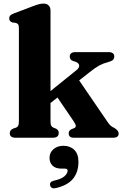

<svg xmlns="http://www.w3.org/2000/svg" viewBox="-20 -769 682 1072"><path d="M66.5 0Q34.5 0 34.5 -25.5Q34.5 -43 54.5 -51.5L70 -56.5Q78 -60 81.8 -67.5Q85.5 -75 85.5 -93V-612Q85.5 -626.5 81.5 -632.5Q77.5 -638.5 68.5 -641L50 -643.5Q31.5 -648.5 31.5 -666Q31.5 -676.5 37.2 -682.5Q43 -688.5 58.5 -694.5L160 -733Q182.5 -741.5 196.2 -745.2Q210 -749 223 -749Q242 -749 252 -738.2Q262 -727.5 262 -710.5V-260.5L406.5 -377Q423.5 -390.5 422 -403.8Q420.5 -417 402 -424L386.5 -429Q369.5 -435.5 369.5 -452.5Q369.5 -478 401 -478H586Q618 -478 618 -453.5Q618 -442.5 611 -435Q604 -427.5 581.5 -421.5Q555.5 -415 534 -403.2Q512.5 -391.5 480.5 -366L422 -320L581 -87.5Q591 -73 598.8 -66.5Q606.5 -60 619.5 -54Q642.5 -40 642.5 -23.5Q642.5 0 611.5 0H392Q363.5 0 363.5 -25Q363.5 -40 379 -47.5L391.5 -52.5Q402.5 -56.5 403.2 -64.8Q404 -73 391.5 -91.5L301 -224.5L262 -194V-93.5Q262 -75 265.8 -67.8Q269.5 -60.5 278 -56.5L292 -51Q308 -43 308 -27Q308 0 274.5 0ZM323.5 172.5Q289.5 172.5 273 155.5Q256.5 138.5 256.5 113Q256.5 82.5 278.8 63.8Q301 45 334 45Q371.5 45 394.8 67.8Q418 90.5 418 134.5Q418 191.5 388.2 228.5Q358.5 265.5 292.5 281Q266 287.5 260 266.5Q254.5 246.5 280.5 240Q323 230.5 340.2 214.8Q357.5 199 357.5 184Q357.5 172.5 342.5 172.5Z"/></svg>

Font: Fraunces 9pt
Style: Bold
Weight: 700
Version: Version 1.000;[b76b70a41]